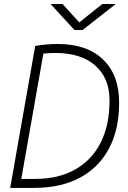

<svg xmlns="http://www.w3.org/2000/svg" viewBox="-20 -918 626 938"><path d="M29.8 0 151.9 -693.4Q204.6 -703.1 263.2 -703.1Q404.3 -703.1 483.2 -627.4Q562 -551.8 562 -416.5Q562 -285.6 512.5 -192.4Q462.9 -99.1 369.9 -49.6Q276.9 0 146 0ZM84 -43.9H150.9Q265.1 -43.9 346.7 -89.6Q428.2 -135.3 471.7 -220.9Q515.1 -306.6 515.1 -427.2Q515.1 -536.6 445.3 -597.9Q375.5 -659.2 251 -659.2Q221.7 -659.2 191.9 -656.2ZM343.8 -771.5 227.1 -898.4H285.6L367.2 -808.6L480 -898.4H545.4L383.8 -771.5Z"/></svg>

Font: Cascadia Code NF ExtraLight
Style: Italic
Weight: 200
Italic angle: -10°
Monospace: yes
Designer: Aaron Bell
Foundry: Saja Typeworks
Version: Version 2404.023; ttfautohint (v1.8.4)